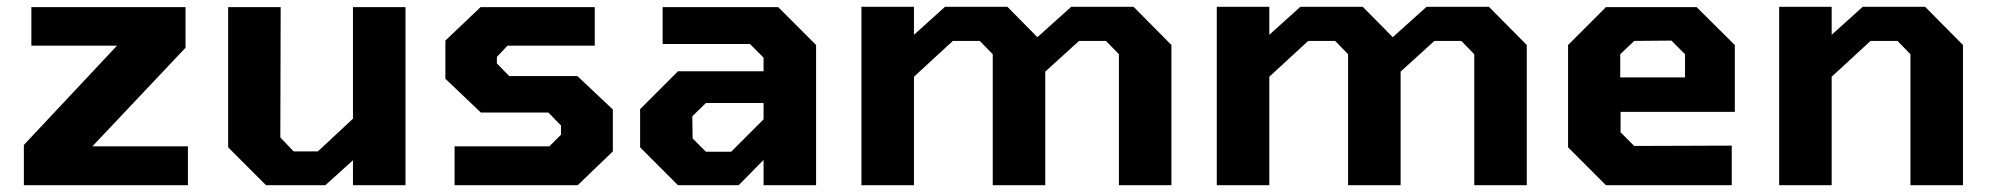

<svg xmlns="http://www.w3.org/2000/svg" viewBox="-20 -543 5839 563"><path d="M50 0V-118L323 -409H72V-522H524V-403L251 -114H531V0Z M760 0 649 -111V-522H803L802 -140L841 -99H912L1015 -195V-522H1169V0H1015V-73L934 0Z M1313 0V-114H1591L1625 -148V-175L1588 -213H1390L1286 -312V-424L1389 -522H1724V-409H1468L1437 -376V-357L1473 -320H1673L1777 -222V-99L1674 0Z M1968 0 1857 -111V-223L1968 -334H2219V-374L2179 -414H1923V-522H2262L2373 -411V0H2219V-74L2146 0ZM2050 -98H2124L2219 -193V-241H2050L2010 -202L2011 -137Z M2506 0V-523H2660V-441L2751 -523H2934L3022 -434L3121 -523H3304L3415 -411V0H3261V-384L3223 -423H3144L3045 -333V0H2891V-384L2853 -423H2774L2660 -318V0Z M3548 0V-523H3702V-441L3793 -523H3976L4064 -434L4163 -523H4346L4457 -411V0H4303V-384L4265 -423H4186L4087 -333V0H3933V-384L3895 -423H3816L3702 -318V0Z M4689 0 4578 -111V-411L4689 -522H4955L5067 -411V-215H4732V-155L4772 -115L5058 -116V0ZM4731 -316H4921V-384L4881 -424L4772 -423L4731 -384Z M5197 0V-523H5351V-441L5442 -523H5625L5736 -411V0H5582V-384L5544 -423H5465L5351 -318V0Z"/></svg>

Font: Tomorrow SemiBold
Style: Regular
Weight: 600
Designer: Tony de Marco, Monica Rizzolli
Foundry: Just in Type
Version: Version 2.002